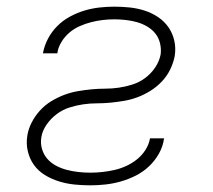

<svg xmlns="http://www.w3.org/2000/svg" viewBox="-20 -548 640 576"><path d="M251 8Q226 8 202.5 5.5Q179 3 156.5 -4Q134 -11 114.5 -23Q95 -35 82 -53Q69 -71 63.5 -94Q58 -117 62 -141Q65 -161 75 -180.5Q85 -200 100 -216.5Q115 -233 134 -244.5Q153 -256 173 -263.5Q193 -271 213.5 -274.5Q234 -278 254.5 -280Q275 -282 295.5 -282Q316 -282 336.5 -285Q357 -288 377.5 -294.5Q398 -301 415.5 -314Q433 -327 445.5 -345.5Q458 -364 462 -385Q464 -402 460 -418.5Q456 -435 446 -447.5Q436 -460 421.5 -468.5Q407 -477 391 -481.5Q375 -486 357.5 -488Q340 -490 323 -490Q306 -490 288.5 -488Q271 -486 253.5 -481.5Q236 -477 219 -469.5Q202 -462 188 -450Q174 -438 164 -421.5Q154 -405 152 -388Q152 -388 152 -388Q152 -388 152 -388H109Q109 -388 109 -388.5Q109 -389 109 -389Q113 -411 124 -432Q135 -453 152 -470Q169 -487 190.5 -498.5Q212 -510 234 -516.5Q256 -523 278.5 -525.5Q301 -528 323 -528Q347 -528 370 -525.5Q393 -523 414.5 -516Q436 -509 454.5 -496.5Q473 -484 485.5 -466Q498 -448 503 -425.5Q508 -403 504 -379Q500 -359 490.5 -339.5Q481 -320 466 -304Q451 -288 432 -276Q413 -264 393 -256.5Q373 -249 352.5 -245.5Q332 -242 311.5 -240Q291 -238 270.5 -238Q250 -238 229.5 -235Q209 -232 188.5 -225.5Q168 -219 150.5 -206Q133 -193 120 -174.5Q107 -156 104 -136Q101 -118 106 -101Q111 -84 122 -71.5Q133 -59 148 -51Q163 -43 180 -38.5Q197 -34 215 -32Q233 -30 251 -30Q269 -30 287 -32Q305 -34 323 -38Q341 -42 358.5 -50Q376 -58 391 -70Q406 -82 416.5 -98.5Q427 -115 430 -133Q430 -133 430 -133Q430 -133 430 -133H473Q473 -133 472.5 -132.5Q472 -132 472 -132Q469 -109 457 -87.5Q445 -66 427 -49Q409 -32 387 -21Q365 -10 342 -3.5Q319 3 296 5.5Q273 8 251 8Z"/></svg>

Font: Iosevka SS04 XLt Ex Obl
Style: Regular
Weight: 200
Width: 7
Italic angle: -9°
Monospace: yes
Designer: Belleve Invis
Foundry: Belleve Invis
Version: Version 19.0.0; ttfautohint (v1.8.4)